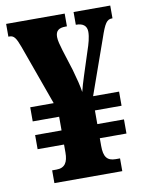

<svg xmlns="http://www.w3.org/2000/svg" viewBox="-82 -772 629 830"><g transform="rotate(-10 233.0 -357.0)"><path d="M89 0H387V-56H368C330 -56 316 -76 316 -123V-157H433V-219H316V-279H433V-341H319L404 -581C425 -643 435 -658 458 -658H460V-714H299V-658H301C329 -658 347 -646 347 -619C347 -595 339 -567 329 -538L296 -436C287 -408 281 -388 276 -367C272 -394 264 -426 252 -468L223 -560C216 -584 210 -604 210 -620C210 -647 224 -658 254 -658H260V-714H3V-658H8C27 -658 36 -646 51 -605L146 -341H43V-279H159V-219H43V-157H159V-122C159 -79 145 -56 108 -56H89Z"/></g></svg>

Font: Noto Serif Georgian ExtraCondensed Black
Style: Regular
Weight: 900
Width: 2
Designer: Monotype Design Team, Akaki Razmadze
Foundry: Google LLC
Version: Version 2.003